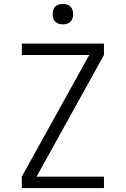

<svg xmlns="http://www.w3.org/2000/svg" viewBox="-20 -957 640 977"><path d="M91 0V-58L434 -677H91V-735H509V-677L166 -58H509V0ZM300 -833Q289 -833 279 -836Q269 -839 261.5 -846.5Q254 -854 251 -864Q248 -874 248 -885Q248 -896 251 -906Q254 -916 261.5 -923.5Q269 -931 279 -934Q289 -937 300 -937Q311 -937 321 -934Q331 -931 338.5 -923.5Q346 -916 349 -906Q352 -896 352 -885Q352 -874 349 -864Q346 -854 338.5 -846.5Q331 -839 321 -836Q311 -833 300 -833Z"/></svg>

Font: Iosevka Aile Light
Style: Regular
Weight: 300
Designer: Belleve Invis
Foundry: Belleve Invis
Version: Version 27.3.5; ttfautohint (v1.8.4)